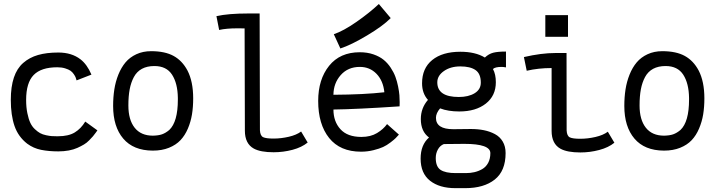

<svg xmlns="http://www.w3.org/2000/svg" viewBox="-20 -763 3663 972"><path d="M112.3 -257.3Q112.3 -220.2 118.4 -190.4Q124.5 -160.6 133.3 -141.6Q142.1 -122.6 156.5 -109.1Q170.9 -95.7 183.3 -88.9Q195.8 -82 213.4 -78.4Q231 -74.7 241.5 -74Q252 -73.2 267.1 -73.2H273.4Q326.7 -73.2 358.4 -92.5Q390.1 -111.8 411.6 -147.5L473.1 -103Q472.2 -102.1 464.6 -91.1Q457 -80.1 450.4 -72.8Q443.8 -65.4 431.6 -52.7Q419.4 -40 405 -31.5Q390.6 -22.9 371.8 -14.4Q353 -5.9 328.1 -1.2Q303.2 3.4 275.4 3.4Q227.1 3.4 188.2 -4.4Q149.4 -12.2 117.7 -35.6Q72.3 -70.8 53.5 -125.2Q34.7 -179.7 34.7 -257.3Q34.7 -323.7 50.3 -370.4Q65.9 -417 97.7 -444.6Q129.4 -472.2 172.6 -484.6Q215.8 -497.1 275.4 -497.1Q342.8 -497.1 387.2 -462.9Q420.9 -437 442.9 -385.3L367.7 -356Q365.2 -364.7 363 -370.8Q360.8 -377 353.5 -387.7Q346.2 -398.4 336.7 -405Q327.1 -411.6 309.6 -417Q292 -422.4 270 -422.4Q188.5 -422.4 150.4 -383.3Q112.3 -344.2 112.3 -257.3Z M836.9 -105Q880.4 -146 880.4 -258.8Q880.4 -258.8 880.4 -267.6Q879.4 -340.8 851.1 -384.8Q822.8 -428.7 761.7 -428.7Q724.6 -428.7 698.5 -414.6Q672.4 -400.4 657.7 -373Q643.1 -345.7 636.5 -310.8Q629.9 -275.9 629.9 -229Q629.9 -156.7 661.6 -116.5Q693.4 -76.2 753.9 -76.2Q781.7 -76.7 800 -83Q818.4 -89.4 836.9 -105ZM752.9 -0.5Q655.3 -1 604 -61.3Q552.7 -121.6 552.7 -226.6Q552.7 -271 558.8 -310.3Q564.9 -349.6 579.3 -385.5Q593.8 -421.4 615.5 -447.3Q637.2 -473.1 670.4 -488.5Q703.6 -503.9 745.1 -503.9Q815.4 -503.9 859.1 -479.7Q902.8 -455.6 929.2 -405.8Q958 -350.1 958 -265.1Q958 -221.2 951.9 -183.8Q945.8 -146.5 931.2 -112.1Q916.5 -77.6 893.8 -53.5Q871.1 -29.3 835.4 -14.9Q799.8 -0.5 753.9 -0.5Z M1237.8 -694.8H1294.4Q1294.4 -694.8 1295.9 -103.5Q1297.4 -75.7 1312 -68.6Q1326.7 -61.5 1364.7 -61.5Q1402.8 -61.5 1441.9 -70.6Q1481 -79.6 1504.4 -97.2L1537.6 -41.5Q1507.8 -17.1 1460.9 -4.6Q1414.1 7.8 1365.2 7.8Q1299.3 7.8 1265.1 -10.7Q1219.7 -35.6 1219.7 -101.6L1218.3 -619.1Q1214.8 -619.1 1202.6 -619.4Q1190.4 -619.6 1182.1 -619.6Q1125.5 -619.6 1089.4 -611.3L1075.7 -681.2Q1134.8 -694.8 1237.8 -694.8Z M1669.9 -589.8Q1718.3 -606 1784.2 -651.9Q1850.1 -697.8 1897.9 -742.7L1958 -671.4Q1918.5 -631.3 1837.9 -583.3Q1757.3 -535.2 1703.1 -517.6ZM1668 -283.2Q1823.7 -284.2 1925.8 -295.9Q1919.9 -354.5 1886 -389.4Q1852.1 -424.3 1801.8 -424.3Q1741.7 -424.3 1705.1 -383.1Q1668.5 -341.8 1668 -283.2ZM1801.3 -498.5Q1839.4 -498.5 1870.4 -487.8Q1901.4 -477.1 1921.9 -460.4Q1942.4 -443.8 1958 -420.2Q1973.6 -396.5 1981.9 -373.8Q1990.2 -351.1 1995.4 -325.2Q2000.5 -299.3 2002 -281.2Q2003.4 -263.2 2003.4 -245.6Q2003.4 -228.5 2002.9 -224.6Q1784.7 -210 1668 -208.5Q1668 -147.9 1703.4 -108.9Q1738.8 -69.8 1809.6 -69.8Q1856.4 -69.8 1888.7 -89.4Q1920.9 -108.9 1939.5 -134.8L1999.5 -81.5Q1988.8 -69.8 1982.7 -63.5Q1976.6 -57.1 1957.3 -42.2Q1938 -27.3 1919.4 -18.8Q1900.9 -10.3 1870.6 -2.7Q1840.3 4.9 1807.6 4.9Q1701.7 4.9 1646.2 -64.5Q1590.8 -133.8 1590.8 -252Q1590.8 -360.8 1646 -429.7Q1701.2 -498.5 1801.3 -498.5Z M2186 37.1Q2186 81.1 2210.7 97.2Q2235.4 113.3 2287.1 113.3H2338.4Q2361.3 113.3 2381.6 108.6Q2401.9 104 2420.9 93.3Q2439.9 82.5 2451.2 61.8Q2462.4 41 2462.4 12.2Q2462.4 -34.7 2330.6 -34.7Q2298.3 -34.7 2227.1 -33.7Q2207.5 -25.9 2196.8 -6.3Q2186 13.2 2186 37.1ZM2302.7 -272Q2351.6 -272 2382.8 -291Q2414.1 -310.1 2414.1 -344.7Q2414.1 -389.6 2387.5 -408.2Q2360.8 -426.8 2310.5 -426.8Q2260.7 -426.8 2227.3 -403.3Q2193.8 -379.9 2193.8 -346.2Q2193.8 -272 2302.7 -272ZM2116.7 -341.3Q2116.7 -417.5 2168.2 -459.2Q2219.7 -501 2310.5 -501Q2386.7 -501 2434.6 -471.7Q2454.1 -490.2 2476.8 -496.1Q2499.5 -502 2541.5 -502V-421.9Q2526.9 -424.3 2520 -424.3Q2486.3 -424.3 2475.6 -413.6Q2490.2 -387.2 2490.2 -346.7Q2490.2 -278.3 2439.5 -238.5Q2388.7 -198.7 2305.2 -198.7Q2248.5 -198.7 2208 -214.4Q2187 -189.9 2187 -166.5Q2187 -108.9 2274.9 -108.9Q2281.2 -108.9 2318.8 -109.4Q2356.4 -109.9 2363.3 -109.9Q2399.9 -109.9 2429.9 -103.8Q2460 -97.7 2485.4 -84.2Q2510.7 -70.8 2525.1 -46.4Q2539.6 -22 2539.6 11.7Q2539.6 102.5 2484.6 146Q2429.7 189.5 2335.4 189.5H2285.2Q2204.6 189.5 2157 151.9Q2109.4 114.3 2109.4 40Q2109.4 -29.8 2151.9 -66.9Q2110.4 -97.7 2110.4 -160.2Q2110.4 -215.8 2146.5 -257.3Q2116.7 -290.5 2116.7 -341.3Z M2740.7 -686.5H2855.5V-576.7H2740.7ZM2791.5 -494.6H2848.1L2848.6 -102.5Q2850.1 -74.7 2864.7 -67.6Q2879.4 -60.5 2917.5 -60.5Q2955.6 -60.5 2994.6 -69.6Q3033.7 -78.6 3057.1 -96.2L3090.3 -40.5Q3060.5 -16.1 3013.7 -3.7Q2966.8 8.8 2918 8.8Q2852.1 8.8 2817.9 -9.8Q2772.5 -34.7 2772.5 -100.6V-418.5Q2705.6 -418.5 2646.5 -404.8L2632.3 -474.1Q2720.7 -494.6 2791.5 -494.6Z M3424.8 -105Q3468.3 -146 3468.3 -258.8Q3468.3 -258.8 3468.3 -267.6Q3467.3 -340.8 3439 -384.8Q3410.6 -428.7 3349.6 -428.7Q3312.5 -428.7 3286.4 -414.6Q3260.3 -400.4 3245.6 -373Q3231 -345.7 3224.4 -310.8Q3217.8 -275.9 3217.8 -229Q3217.8 -156.7 3249.5 -116.5Q3281.2 -76.2 3341.8 -76.2Q3369.6 -76.7 3387.9 -83Q3406.2 -89.4 3424.8 -105ZM3340.8 -0.5Q3243.2 -1 3191.9 -61.3Q3140.6 -121.6 3140.6 -226.6Q3140.6 -271 3146.7 -310.3Q3152.8 -349.6 3167.2 -385.5Q3181.6 -421.4 3203.4 -447.3Q3225.1 -473.1 3258.3 -488.5Q3291.5 -503.9 3333 -503.9Q3403.3 -503.9 3447 -479.7Q3490.7 -455.6 3517.1 -405.8Q3545.9 -350.1 3545.9 -265.1Q3545.9 -221.2 3539.8 -183.8Q3533.7 -146.5 3519 -112.1Q3504.4 -77.6 3481.7 -53.5Q3459 -29.3 3423.3 -14.9Q3387.7 -0.5 3341.8 -0.5Z"/></svg>

Font: FantasqueSansM Nerd Font
Style: Regular
Weight: 400
Monospace: yes
Designer: Jany Belluz
Version: Version 1.8.0 ; ttfautohint (v1.8.2);Nerd Fonts 3.4.0